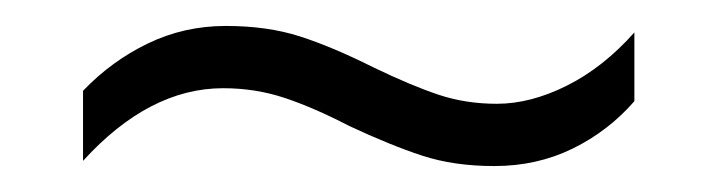

<svg xmlns="http://www.w3.org/2000/svg" viewBox="-20 -427 554 148"><path d="M249 -330Q222 -344 199.5 -351.5Q177 -359 152 -359Q95 -359 44 -303V-357Q66 -380 94 -393.5Q122 -407 154 -407Q186 -407 211 -399Q236 -391 268 -375Q297 -361 318 -354Q339 -347 363 -347Q389 -347 417 -361Q445 -375 469 -402V-349Q449 -326 421.5 -312.5Q394 -299 361 -299Q330 -299 305.5 -307Q281 -315 249 -330Z"/></svg>

Font: Noto Sans Khmer UI SemiCondensed Light
Style: Regular
Weight: 300
Width: 4
Designer: Danh Hong and the Monotype Design Team
Foundry: Monotype Imaging Inc.
Version: Version 2.002; ttfautohint (v1.8.4.7-5d5b)